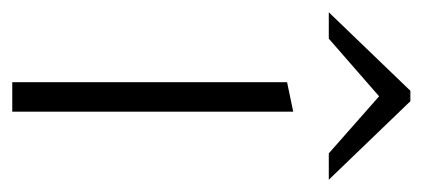

<svg xmlns="http://www.w3.org/2000/svg" viewBox="-235 -481 689 313"><g transform="rotate(90 109.5 -324.5)"><path d="M135 -458V0H87V-448ZM-27 -516 101 -649H118L246 -516H203L110 -598L16 -516Z"/></g></svg>

Font: Ancizar Sans Thin
Style: Regular
Weight: 100
Designer: Cesar Puertas, Viviana Monsalve, Julian Moncada, Julian Prieto, Jose Castro, Mariel Hernandez, Felipe Aragon, Sara Alarc
Version: Version 8.100